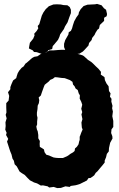

<svg xmlns="http://www.w3.org/2000/svg" viewBox="-20 -940 610 983"><path d="M273 23 255 17 232 20 224 14 200 9 189 10 170 -1 154 -6 133 -17 119 -31 107 -44 91 -54 80 -62 72 -77 66 -88 55 -99 51 -117 44 -128 39 -149 32 -166 28 -178 21 -200 16 -215 22 -229 11 -249 14 -260 7 -276 9 -295 8 -314 14 -334 9 -352 13 -364 12 -390V-412L24 -425L27 -449L21 -468L33 -483V-494L39 -510L47 -528L63 -540L66 -551L71 -566L79 -579L91 -593L101 -600L110 -614L117 -619L133 -633L144 -643L155 -649L172 -652L188 -663L196 -670L219 -673L233 -682H254L277 -684L294 -685H308L329 -683L338 -677L357 -672L375 -665L402 -657L409 -653L431 -633L447 -623L455 -616L470 -601L484 -588L497 -572L496 -558L515 -545L517 -530L525 -513L536 -498L538 -474L546 -462L543 -445L551 -434L550 -420L556 -398L554 -386L558 -369L555 -345L560 -321V-309V-290L551 -278L549 -259L555 -243L556 -231L544 -209L538 -182L537 -165L527 -152L523 -135L516 -118V-108L505 -94L493 -80L479 -63L470 -55L462 -42L444 -29L433 -28L425 -16L409 -8L389 2L369 8L363 9L342 12L337 17L315 14L292 22ZM280 -131H302L323 -140L331 -145L340 -152L354 -160L362 -167L364 -180L374 -189L382 -201L385 -215L388 -224V-240L391 -247L396 -261L403 -277L399 -287L398 -299L397 -313L402 -330L397 -354L401 -366L396 -383L399 -395L401 -404L396 -419L388 -435L389 -452L383 -462L378 -479L367 -487L362 -498L354 -507L351 -521L338 -530L322 -536L311 -540L295 -541L274 -544L261 -545L251 -537L237 -531L230 -523L220 -515L209 -506L204 -494L199 -480L195 -469L189 -451L178 -441L181 -427L179 -412L173 -399L172 -382L169 -363V-350L172 -337L170 -317V-303L166 -292L169 -277L173 -268L176 -249V-232L184 -218L183 -203L184 -188L196 -181L205 -175L208 -161L217 -148L231 -144L240 -140L254 -134L266 -132ZM348 -657 321 -668 315 -681 308 -699V-716L314 -735L330 -763L332 -775L343 -782L349 -795L353 -810L360 -831L371 -851L382 -866L384 -877L393 -893L408 -909L428 -916L467 -918L477 -920L500 -913L512 -898L523 -890L528 -868L526 -857L513 -849V-833L491 -812L487 -794L479 -788L469 -772L464 -761L452 -746L449 -735L436 -720L433 -707L413 -685L404 -676L386 -665L369 -664ZM148 -682 128 -692 130 -705 133 -721 150 -742 157 -759 155 -767 168 -782 176 -795 173 -807 181 -816 189 -843 194 -860 202 -876 214 -893 230 -908 253 -917 271 -918 291 -917 305 -914 325 -913 337 -904 343 -890V-873L335 -852L326 -826L313 -805L307 -791L288 -764L284 -751L277 -736L258 -713L250 -704L247 -689L227 -683L222 -675L199 -669L188 -666L168 -673L154 -674Z"/></svg>

Font: Winky Rough
Style: Bold
Weight: 700
Designer: Simon Atzbach
Foundry: typofactur
Version: Version 1.206; ttfautohint (v1.8.4.7-5d5b)